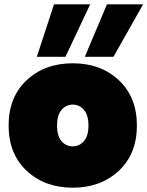

<svg xmlns="http://www.w3.org/2000/svg" viewBox="-20 -865 685 892"><path d="M532 -492.5Q616 -414 616 -282Q616 -150 532 -71.5Q448 7 318 7Q188 7 104 -71.5Q20 -150 20 -282Q20 -414 104 -492.5Q188 -571 318 -571Q448 -571 532 -492.5ZM318 -185Q349 -185 370 -209.5Q391 -234 391 -282Q391 -330 370 -354.5Q349 -379 318 -379Q287 -379 266 -354.5Q245 -330 245 -282Q245 -234 265.5 -209.5Q286 -185 318 -185ZM231 -845H399L284 -601H151ZM477 -845H645L507 -601H374Z"/></svg>

Font: Poppins Black
Style: Regular
Weight: 900
Designer: Ninad Kale (Devanagari), Jonny Pinhorn (Latin)
Foundry: Indian Type Foundry
Version: Version 3.200;PS 1.000;hotconv 16.6.54;makeotf.lib2.5.65590